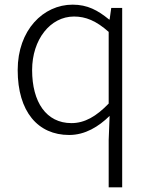

<svg xmlns="http://www.w3.org/2000/svg" viewBox="-20 -567 645 825"><path d="M447 238H505V-533H458L451 -483H449C400 -523 356 -547 292 -547C166 -547 56 -438 56 -266C56 -87 143 13 277 13C346 13 404 -23 451 -69L447 35ZM287 -38C179 -38 118 -128 118 -266C118 -397 196 -496 298 -496C348 -496 393 -478 447 -430V-122C394 -67 344 -38 287 -38Z"/></svg>

Font: Source Han Sans SC Light
Style: Regular
Weight: 300
Designer: Ryoko NISHIZUKA (kana & ideographs); Paul D. Hunt (Latin, Greek & Cyrillic); Wenlong ZHANG (bopomofo); Sandoll Communica
Foundry: Adobe Systems Incorporated
Version: Version 1.004;PS 1.004;hotconv 1.0.82;makeotf.lib2.5.63406